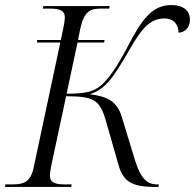

<svg xmlns="http://www.w3.org/2000/svg" viewBox="-41 -738 770 758"><path d="M-21 0H240L242 -10H216C178 -10 156 -16 156 -45C156 -55 159 -71 162 -87L220 -358C327 -358 352 -344 375 -268L428 -83C446 -22 480 0 570 0H585L586 -10H579C539 -10 515 -34 493 -102L439 -279C420 -342 376 -358 313 -366C372 -384 405 -428 468 -538C521 -632 555 -665 609 -665C648 -665 664 -637 664 -609C688 -610 709 -628 709 -661C709 -693 686 -718 635 -718C560 -718 519 -662 463 -554C418 -468 384 -421 352 -396C326 -377 298 -368 222 -368L265 -570H370L372 -580H267L276 -625C291 -694 316 -704 357 -704H390L392 -714H130L128 -704H155C193 -704 215 -698 215 -669C215 -661 213 -647 209 -627L199 -580H106L105 -570H197L92 -77C80 -20 54 -10 7 -10H-20Z"/></svg>

Font: Noto Serif Display Light
Style: Italic
Weight: 300
Italic angle: -12°
Designer: Monotype Design Team
Foundry: Monotype Imaging Inc.
Version: Version 2.009